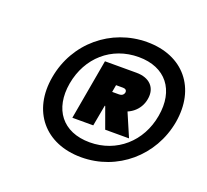

<svg xmlns="http://www.w3.org/2000/svg" viewBox="-84 -814 685 635"><g transform="rotate(20 258.5 -496.5)"><path d="M77.9 -497.1C55.4 -370.8 130.5 -280.7 257.8 -280.7C384.6 -280.7 490.3 -370.8 512.9 -497.1C534.9 -623.8 460.8 -713.5 333.9 -713.5C206.7 -713.5 100 -623.8 77.9 -497.1ZM139 -497.1C156 -593 228.5 -657.4 324.4 -657.4C419.2 -657.4 469.2 -593 452.2 -497.1C435.8 -402.2 362.3 -336.7 267.4 -336.7C171.5 -336.7 122.5 -402.2 139 -497.1ZM334.6 -606C380.6 -606 407.2 -579.1 399.6 -537.1C392.6 -495.6 356.6 -467.6 310.6 -467.6H273.2L259.7 -393.6H186.1L223.6 -606ZM267.5 -487.9 344.9 -488.4 385.6 -393.6H301.7ZM285.1 -544.3 280.6 -519H305.1C314.1 -519 320.5 -523.5 322.5 -531.9C323.5 -539.8 318.5 -544.3 309.6 -544.3Z"/></g></svg>

Font: Poppins Devanagari Thin
Style: Italic
Weight: 100
Italic angle: -10°
Designer: Ninad Kale (Devanagari), Jonny Pinhorn (Latin)
Foundry: Indian Type Foundry
Version: 4.005